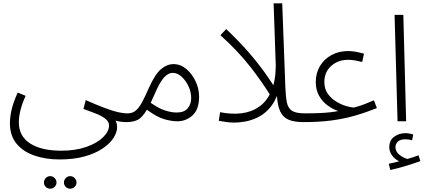

<svg xmlns="http://www.w3.org/2000/svg" viewBox="-20 -734 2564 1162"><path d="M405 408Q389 408 378 397Q367 386 367 370Q367 355 378 343.5Q389 332 405 332Q420 332 431.5 343.5Q443 355 443 370Q443 386 431.5 397Q420 408 405 408ZM284 408Q268 408 257 397Q246 386 246 370Q246 355 257 343.5Q268 332 284 332Q299 332 310.5 343.5Q322 355 322 370Q322 386 310.5 397Q299 408 284 408Z M40 11Q40 -25 50 -69Q60 -113 87 -174L135 -154Q94 -63 94 6Q94 90 162 134Q230 178 350 178Q438 178 503 155Q568 132 604 96.5Q640 61 640 25Q640 2 617.5 -15.5Q595 -33 559.5 -47Q524 -61 485 -75L499 -128Q570 -97 615.5 -80Q661 -63 692.5 -55.5Q724 -48 753 -48Q767 -48 772.5 -40.5Q778 -33 778 -23Q778 -13 769.5 -4Q761 5 743 5Q731 5 711 2.5Q691 0 679 -4Q685 7 687 16.5Q689 26 689 34Q689 67 666.5 101.5Q644 136 600 165.5Q556 195 491 213Q426 231 340 231Q257 231 188.5 207.5Q120 184 80 135.5Q40 87 40 11Z M746 5 753 -48Q783 -48 803.5 -66.5Q824 -85 842 -119.5Q860 -154 881 -202Q919 -286 955 -316Q991 -346 1030 -346Q1072 -346 1107 -317Q1142 -288 1163.5 -242.5Q1185 -197 1185 -149Q1185 -72 1145.5 -36Q1106 0 1053 0Q1019 0 974.5 -12.5Q930 -25 869 -70Q840 -21 812 -8Q784 5 746 5ZM918 -169Q904 -137 892 -112Q940 -78 979 -65.5Q1018 -53 1049 -53Q1095 -53 1116 -78.5Q1137 -104 1137 -140Q1137 -178 1120.5 -212.5Q1104 -247 1079 -270Q1054 -293 1026 -293Q998 -293 972.5 -265Q947 -237 918 -169Z M1625 -143Q1568 -236 1495.5 -329Q1423 -422 1314 -521L1349 -558Q1427 -484 1483.5 -419Q1540 -354 1582.5 -294.5Q1625 -235 1659 -179Z M1817 5Q1758 5 1724.5 -10.5Q1691 -26 1675.5 -60.5Q1660 -95 1656 -153Q1635 -103 1604 -71Q1573 -39 1536.5 -22Q1500 -5 1464 1.5Q1428 8 1397 8Q1370 8 1342.5 3.5Q1315 -1 1304 -3L1312 -55Q1381 -41 1442 -48.5Q1503 -56 1549 -88.5Q1595 -121 1621.5 -181.5Q1648 -242 1649 -335L1636 -714H1688L1707 -207Q1709 -150 1716 -115Q1723 -80 1746.5 -64Q1770 -48 1824 -48Q1837 -48 1843 -40.5Q1849 -33 1849 -23Q1849 -13 1840 -4Q1831 5 1817 5Z M1817 5 1824 -48Q1883 -48 1920.5 -50Q1958 -52 1983 -55Q2008 -58 2027 -62Q1994 -73 1962.5 -96Q1931 -119 1911 -154.5Q1891 -190 1891 -238Q1891 -291 1916 -333.5Q1941 -376 1985.5 -400.5Q2030 -425 2087 -425Q2112 -425 2137 -420Q2162 -415 2183 -409L2172 -359Q2153 -364 2130.5 -368Q2108 -372 2087 -372Q2026 -372 1984.5 -335Q1943 -298 1943 -238Q1943 -196 1963.5 -167Q1984 -138 2014.5 -119.5Q2045 -101 2074 -92.5Q2103 -84 2121 -83Q2143 -89 2156.5 -93Q2170 -97 2188.5 -104.5Q2207 -112 2243 -127L2261 -80Q2194 -53 2128 -34Q2062 -15 1987 -5Q1912 5 1817 5Z M2342 295 2333 257Q2353 253 2367.5 249.5Q2382 246 2396 242Q2370 230 2353 207Q2336 184 2336 157Q2336 115 2365.5 93.5Q2395 72 2433 72Q2458 72 2481 80L2474 115Q2464 112 2454 110.5Q2444 109 2433 109Q2403 109 2388.5 122.5Q2374 136 2373 156Q2374 184 2397 202.5Q2420 221 2446 228Q2484 217 2513 206L2524 241Q2500 250 2467.5 260.5Q2435 271 2402 280Q2369 289 2342 295Z M2386 0 2368 -644H2421L2438 0Z"/></svg>

Font: Noto Sans Arabic Light
Style: Regular
Weight: 300
Designer: Monotype Design Team, Nadine Chahine, Nizar Qandah and Khaled Hosny
Foundry: Monotype Imaging Inc.
Version: Version 2.012; ttfautohint (v1.8.4.7-5d5b)